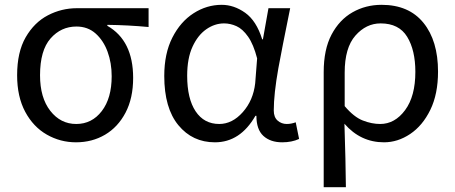

<svg xmlns="http://www.w3.org/2000/svg" viewBox="-20 -577 1888 796"><path d="M295 13Q230 13 174 -19Q118 -51 84.5 -113.5Q51 -176 51 -265Q51 -361 86.5 -422.5Q122 -484 178.5 -513.5Q235 -543 299 -543H596V-465Q510 -473 425 -474V-470Q532 -409 532 -254Q532 -170 500.5 -110Q469 -50 415.5 -18.5Q362 13 295 13ZM296 -63Q361 -63 402 -116.5Q443 -170 443 -261Q443 -316 426 -362.5Q409 -409 376.5 -438Q344 -467 297 -467Q233 -467 189.5 -417.5Q146 -368 146 -265Q146 -172 188.5 -117.5Q231 -63 296 -63Z M1150 13Q1101 13 1072 -13.5Q1043 -40 1043 -97H1039Q976 13 871 13Q778 13 719.5 -58Q661 -129 661 -262Q661 -355 694.5 -421Q728 -487 782.5 -522Q837 -557 899 -557Q950 -557 996.5 -524Q1043 -491 1067 -414H1070L1093 -543H1183Q1148 -371 1134 -294Q1115 -187 1115 -119Q1115 -91 1131 -77Q1147 -63 1169 -63Q1187 -63 1206 -70L1220 -1Q1190 13 1150 13ZM889 -63Q943 -63 986.5 -112Q1030 -161 1038 -232L1046 -335Q1031 -393 1008.5 -425Q986 -457 960.5 -468.5Q935 -480 909 -480Q870 -480 835 -455.5Q800 -431 778 -383Q756 -335 756 -263Q756 -168 791 -115.5Q826 -63 889 -63Z M1414 199H1322V-278Q1322 -372 1354.5 -433.5Q1387 -495 1441.5 -526Q1496 -557 1562 -557Q1675 -557 1735.5 -482.5Q1796 -408 1796 -280Q1796 -187 1764 -121.5Q1732 -56 1680.5 -21.5Q1629 13 1572 13Q1475 13 1408 -64Q1413 90 1414 199ZM1556 -63Q1617 -63 1659.5 -120.5Q1702 -178 1702 -279Q1702 -369 1668 -424.5Q1634 -480 1558 -480Q1498 -480 1453.5 -429.5Q1409 -379 1409 -276V-137Q1447 -92 1484 -77.5Q1521 -63 1556 -63Z"/></svg>

Font: Source Han Sans & Saira Hybrid
Style: Regular
Weight: 400
Designer: Ryoko NISHIZUKA 西塚涼子 (kana & ideographs); Paul D. Hunt (Latin, Greek & Cyrillic); Wenlong ZHANG 张文龙 (bopomofo); Sandoll 
Foundry: Adobe Systems Incorporated
Version: Version 1.00;August 2, 2021;FontCreator 13.0.0.2675 64-bit